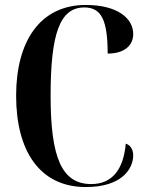

<svg xmlns="http://www.w3.org/2000/svg" viewBox="-20 -744 591 774"><path d="M326 10C473 10 517 -65 517 -118C517 -132 512 -157 487 -165C478 -62 433 -2 348 -2C229 -2 184 -108 184 -358C184 -608 221 -714 320 -714C389 -714 414 -662 414 -528C483 -528 517 -562 517 -607C517 -671 452 -724 326 -724C141 -724 45 -577 45 -358C45 -137 139 10 326 10Z"/></svg>

Font: Noto Serif Display ExtraCondensed
Style: Bold
Weight: 700
Width: 2
Designer: Monotype Design Team
Foundry: Monotype Imaging Inc.
Version: Version 2.009